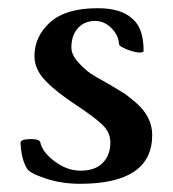

<svg xmlns="http://www.w3.org/2000/svg" viewBox="-20 -434 421 468"><path d="M212 -383Q186 -383 170 -365.5Q154 -348 154 -318Q154 -301 170 -283Q186 -265 200 -255.5Q214 -246 240 -232Q245 -229 247 -228Q267 -216 278.5 -209Q290 -202 310 -185Q330 -168 340.5 -148Q351 -128 351 -105Q351 14 175 14Q130 14 91 1Q52 -12 46 -23Q32 -45 30 -86Q30 -95 56 -95Q75 -95 78 -88Q83 -63 113.5 -40.5Q144 -18 176 -18Q212 -18 230.5 -37Q249 -56 249 -87Q249 -111 230 -129.5Q211 -148 167 -177Q118 -209 91 -237Q64 -265 64 -297Q64 -345 102 -379.5Q140 -414 218 -414Q277 -414 304 -387Q330 -365 330 -310Q330 -306 321 -306Q309 -306 289.5 -313.5Q270 -321 270 -327Q269 -348 251.5 -365.5Q234 -383 212 -383Z"/></svg>

Font: EB Garamond 12
Style: Bold
Weight: 700
Version: Version 0.016